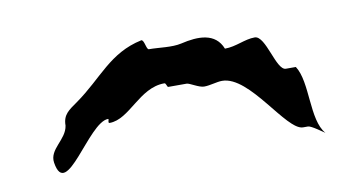

<svg xmlns="http://www.w3.org/2000/svg" viewBox="-52 -808 1285 683"><g transform="rotate(-10 590.5 -467.0)"><path d="M1075 -248C1027 -302 1052 -436 1012 -497H976C941 -497 926 -626 886 -626C849 -626 816 -605 775 -605C751 -666 688 -665 625 -650C590 -642 545 -650 508 -650C499 -650 498 -686 487 -686C369 -661 322 -579 223 -509C192 -487 169 -474 169 -434C162 -384 98 -361 106 -311C128 -171 251 -431 322 -431C327 -431 317 -416 325 -416C398 -416 450 -521 541 -521C548 -521 548 -506 553 -506H619C630 -506 660 -485 679 -485C701 -485 725 -494 745 -494C844 -494 940 -281 1000 -281H1018C1030 -281 1071 -250 1075 -248Z"/></g></svg>

Font: CISF Camouflage Kit
Style: Regular
Weight: 400
Designer: Robert Jablonski, Jasper
Foundry: Cannot Into Space Fonts
Version: Version 1.27